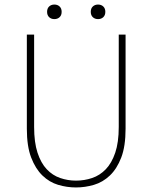

<svg xmlns="http://www.w3.org/2000/svg" viewBox="-20 -812 670 844"><path d="M219 -728Q205 -728 196 -736.5Q187 -745 187 -760Q187 -775 196 -783.5Q205 -792 219 -792Q233 -792 242 -783.5Q251 -775 251 -760Q251 -745 242 -736.5Q233 -728 219 -728ZM411 -728Q397 -728 388 -736.5Q379 -745 379 -760Q379 -775 388 -783.5Q397 -792 411 -792Q425 -792 434 -783.5Q443 -775 443 -760Q443 -745 434 -736.5Q425 -728 411 -728ZM314 12Q274 12 235.5 0.5Q197 -11 166.5 -40.5Q136 -70 117 -119.5Q98 -169 98 -246V-660H130V-254Q130 -186 145 -140.5Q160 -95 185.5 -68Q211 -41 244.5 -29.5Q278 -18 314 -18Q351 -18 385 -29.5Q419 -41 445 -68Q471 -95 486.5 -140.5Q502 -186 502 -254V-660H532V-246Q532 -169 513 -119.5Q494 -70 463 -40.5Q432 -11 393 0.5Q354 12 314 12Z"/></svg>

Font: TypoPRO Source Sans Pro
Style: Regular
Weight: 200
Designer: Paul D. Hunt
Foundry: Adobe Systems Incorporated
Version: Version 2.020;PS 2.000;hotconv 1.0.86;makeotf.lib2.5.63406